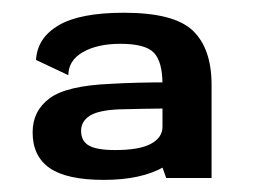

<svg xmlns="http://www.w3.org/2000/svg" viewBox="-20 -702 415 309"><path d="M247.5 -415.5H320.5V-565.5Q320.5 -624 290.2 -652.8Q260 -681.5 179.5 -681.5Q108.5 -681.5 74.2 -661.2Q40 -641 38 -605.5L90 -581Q90 -604.5 113.2 -618Q136.5 -631.5 174 -631.5Q214 -631.5 227.8 -617Q241.5 -602.5 241.5 -566V-432.5ZM147 -412.5Q207.5 -412.5 244 -433.5Q280.5 -454.5 280.5 -487L241.5 -498Q241.5 -480.5 222.8 -470.5Q204 -460.5 165.5 -460.5Q135.5 -460.5 123 -467.8Q110.5 -475 110.5 -491.5Q110.5 -506.5 124.2 -515.5Q138 -524.5 171 -526Q207 -527 253.5 -527.5V-569.5Q197.5 -569.5 157 -567Q87 -564 59.8 -543.8Q32.5 -523.5 32.5 -489Q32.5 -450.5 60 -431.5Q87.5 -412.5 147 -412.5Z"/></svg>

Font: Anybody Thin SemiBold
Style: Regular
Weight: 600
Version: Version 1.113;gftools[0.9.25]